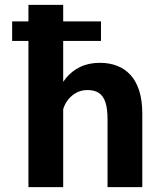

<svg xmlns="http://www.w3.org/2000/svg" viewBox="-20 -770 690 790"><path d="M30 -601.5V-682H395.5V-601.5ZM97 0V-750H240V0ZM422.5 0V-279Q422.5 -322.5 413.8 -349Q405 -375.5 386.8 -387.5Q368.5 -399.5 340 -399.5Q319 -399.5 301.2 -391.8Q283.5 -384 269.5 -370.2Q255.5 -356.5 247 -338.8Q238.5 -321 236.5 -302L205.5 -317Q205.5 -351.5 217 -386Q228.5 -420.5 251.8 -449Q275 -477.5 309.8 -494.5Q344.5 -511.5 391 -511.5Q430 -511.5 461.8 -499.2Q493.5 -487 516.8 -461.8Q540 -436.5 552.8 -396.8Q565.5 -357 565.5 -301.5V0Z"/></svg>

Font: Trispace Thin SemiBold
Style: Regular
Weight: 600
Version: Version 1.210